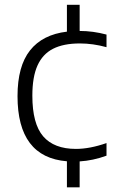

<svg xmlns="http://www.w3.org/2000/svg" viewBox="-20 -682 504 822"><path d="M118.5 -272.5Q118.5 -152 165 -98.2Q211.5 -44.5 305 -44.5Q364.5 -44.5 436 -69.5V-15.5Q378.5 5.5 321 9V120H266.5V8.5Q55 -8.5 55 -270.5Q55 -398.5 108.5 -466.2Q162 -534 266.5 -546.5V-661.5H321V-549.5Q378 -549.5 436 -534V-480Q377.5 -496 322 -496Q252 -496 207.2 -473.2Q162.5 -450.5 140.5 -401.5Q118.5 -352.5 118.5 -272.5Z"/></svg>

Font: Encode Sans Semi Expanded Light
Style: Regular
Weight: 300
Width: 6
Designer: Multiple Designers
Foundry: Impallari Type
Version: Version 2.000